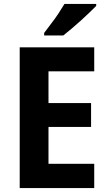

<svg xmlns="http://www.w3.org/2000/svg" viewBox="-20 -954 552 974"><path d="M458 0H80V-714H458V-592H226V-431H442V-310H226V-123H458ZM468 -924Q455 -911 434.5 -891Q414 -871 390 -849.5Q366 -828 342.5 -808Q319 -788 301 -774H204V-787Q220 -809 239.5 -834Q259 -859 276.5 -885.5Q294 -912 307 -934H468Z"/></svg>

Font: Noto Sans SemiCondensed
Style: Regular
Weight: 400
Width: 4
Version: Version 2.013